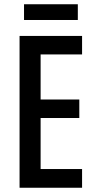

<svg xmlns="http://www.w3.org/2000/svg" viewBox="-20 -883 452 903"><path d="M346 -863H93V-789H346ZM366 0V-88H171V-328H353V-415H171V-627H366V-714H72V0Z"/></svg>

Font: Noto Sans Gurmukhi UI ExtraCondensed Medium
Style: Regular
Weight: 500
Width: 2
Designer: Jelle Bosma - Monotype Design Team
Foundry: Monotype Imaging Inc.
Version: Version 2.004